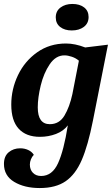

<svg xmlns="http://www.w3.org/2000/svg" viewBox="-20 -750 566 971"><path d="M181 201Q104 201 52 170Q0 139 0 79Q0 40 24 20Q48 0 82 0Q104 0 122.5 8.5Q141 17 151 33Q142 42 136.5 55.5Q131 69 131 82Q131 108 146.5 124Q162 140 188 140Q244 140 273.5 75.5Q303 11 323 -116Q301 -87 263 -72.5Q225 -58 182 -58Q112 -58 74.5 -99Q37 -140 37 -221Q37 -299 71 -370Q105 -441 168 -485.5Q231 -530 314 -530Q359 -530 411 -510L526 -524L450 -140Q425 -14 393.5 59Q362 132 312 166.5Q262 201 181 201ZM306 -470Q262 -470 231.5 -425Q201 -380 186 -318Q171 -256 171 -207Q171 -122 232 -122Q280 -122 306 -165.5Q332 -209 346 -274L379 -443Q364 -456 343.5 -463Q323 -470 306 -470ZM428 -664Q428 -632 404 -614Q380 -596 343 -596Q307 -596 284.5 -613.5Q262 -631 262 -662Q262 -694 286 -712Q310 -730 346 -730Q383 -730 405.5 -712.5Q428 -695 428 -664Z"/></svg>

Font: Sansita Medium Italic
Style: Regular
Weight: 500
Italic angle: -11°
Designer: Pablo Cosgaya
Foundry: Omnibus-Type
Version: Version 1.006